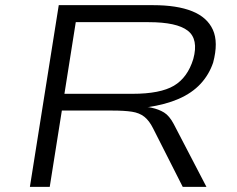

<svg xmlns="http://www.w3.org/2000/svg" viewBox="-20 -725 918 745"><path d="M96 0 208 -705H574Q667 -705 725.5 -681.5Q784 -658 806 -609.5Q828 -561 807 -482Q791 -435 758 -399.5Q725 -364 673.5 -341.5Q622 -319 552 -309H558L568 -307Q596 -301 616.5 -288.5Q637 -276 654 -244L781 0H689L574 -227Q559 -257 540 -272Q521 -287 492 -291.5Q463 -296 416 -296H220L173 0ZM230 -361H494Q602 -361 655 -392.5Q708 -424 730 -496Q751 -573 708.5 -606Q666 -639 557 -639H274Z"/></svg>

Font: Nunito Sans 7pt Expanded Light
Style: Italic
Weight: 300
Width: 7
Italic angle: -9°
Designer: Vernon Adams
Foundry: Vernon Adams
Version: Version 3.101;gftools[0.9.27]